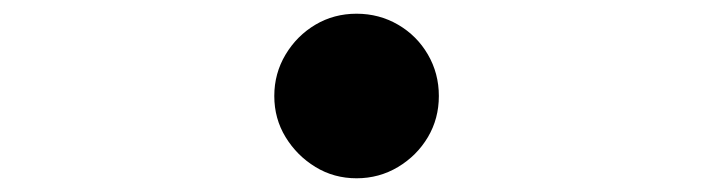

<svg xmlns="http://www.w3.org/2000/svg" viewBox="-20 -520 1040 280"><path d="M500 -260Q467 -260 440 -276.5Q413 -293 396.5 -320Q380 -347 380 -380Q380 -413 396.5 -440.5Q413 -468 440 -484Q467 -500 500 -500Q533 -500 560.5 -484Q588 -468 604 -440.5Q620 -413 620 -380Q620 -347 604 -320Q588 -293 560.5 -276.5Q533 -260 500 -260Z"/></svg>

Font: Noto Serif SC ExtraLight Black
Style: Regular
Weight: 900
Version: Version 2.002-H1;hotconv 1.1.0;makeotfexe 2.6.0